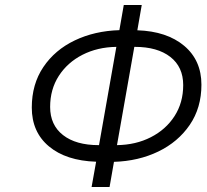

<svg xmlns="http://www.w3.org/2000/svg" viewBox="-20 -732 822 764"><path d="M344.5 12 362.5 -88.5Q243 -92.5 174.8 -149.5Q106.5 -206.5 106.5 -304Q106.5 -397 152.5 -465.2Q198.5 -533.5 277.5 -571.2Q356.5 -609 455 -612L472.5 -712H544L526.5 -611.5Q644 -607.5 712.8 -549.8Q781.5 -492 781.5 -395Q781.5 -303 735 -235Q688.5 -167 609.8 -129Q531 -91 433.5 -88L416 12ZM516.5 -545.5H514.5L445.5 -154.5Q520.5 -155.5 580.2 -186Q640 -216.5 674.5 -270Q709 -323.5 709 -393.5Q709 -465.5 657.8 -505.5Q606.5 -545.5 516.5 -545.5ZM372.5 -154.5H374L443 -545.5Q368 -544.5 308.2 -514Q248.5 -483.5 214 -430Q179.5 -376.5 179.5 -306.5Q179.5 -234.5 230.8 -194.5Q282 -154.5 372.5 -154.5Z"/></svg>

Font: Overpass Light
Style: Italic
Weight: 300
Italic angle: -10°
Designer: Delve Withrington, Dave Bailey, Thomas Jockin
Foundry: Delve Fonts LLC
Version: Version 4.000; ttfautohint (v1.8.3)